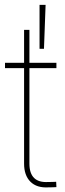

<svg xmlns="http://www.w3.org/2000/svg" viewBox="-20 -786 272 806"><path d="M216.8 -522.5V-500H1V-522.5ZM81.1 -660.6H103.5V-99.1Q103.5 -58.1 123.3 -38.8Q143.1 -19.5 182.6 -22Q190.9 -22 199.2 -22.2Q207.5 -22.5 215.8 -22.9L216.8 -0.5Q208.5 0 200.2 0.2Q191.9 0.5 183.1 0.5Q134.3 3.4 107.7 -23.2Q81.1 -49.8 81.1 -99.1ZM146 -581.1V-765.6H171.4L164.6 -581.1Z"/></svg>

Font: Inter 28pt Thin
Style: Regular
Weight: 250
Designer: Rasmus Andersson
Foundry: rsms
Version: Version 4.001;git-66647c0bb